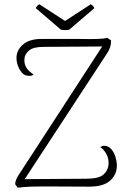

<svg xmlns="http://www.w3.org/2000/svg" viewBox="-20 -872 598 897"><path d="M63 5 51 -11Q51 -23 57 -36.5Q63 -50 72 -62L462 -662L474 -655L182 -653Q136 -653 115.5 -636Q95 -619 94 -595Q93 -571 104 -554.5Q115 -538 137 -524Q128 -516 112 -518Q88 -519 72.5 -546Q57 -573 57 -601Q57 -638 88 -664.5Q119 -691 178 -690H355Q405 -689 435 -690Q465 -691 482 -695L499 -683Q499 -665 494 -650.5Q489 -636 481 -624L85 -19L83 -35L383 -37Q442 -37 463.5 -56.5Q485 -76 487 -103Q489 -132 476.5 -153.5Q464 -175 448 -185Q455 -188 458.5 -189.5Q462 -191 468 -191Q488 -190 501 -174Q514 -158 520 -137Q526 -116 526 -98Q526 -57 495 -28.5Q464 0 397 0L183 -1Q153 -1 123 0Q93 1 63 5ZM303 -733Q297 -732 290.5 -731.5Q284 -731 277.5 -731.5Q271 -732 265 -733L147 -834Q149 -839 154 -844.5Q159 -850 164 -852L284 -774L404 -852Q409 -850 414 -844.5Q419 -839 421 -834Z"/></svg>

Font: Arima Thin ExtraLight
Style: Regular
Weight: 250
Version: Version 1.100